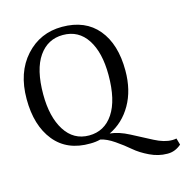

<svg xmlns="http://www.w3.org/2000/svg" viewBox="-104 -655 877 902"><g transform="rotate(-15 334.5 -204.0)"><path d="M264 8Q151 10 89.5 -66Q28 -142 28 -271Q28 -400 98.5 -478Q169 -556 276 -556Q389 -556 450 -482.5Q511 -409 511 -281Q511 -185 471 -115.5Q431 -46 363 -14Q406 -10 456.5 16.5Q507 43 554 67.5Q601 92 639 92H640Q650 92 660 90L669 122Q639 148 604 148H600Q558 148 516 128Q474 108 445 83Q416 58 379.5 33Q343 8 313 2Q290 8 264 8ZM270 -518Q196 -518 152.5 -455.5Q109 -393 109 -272Q109 -162 151 -96Q193 -30 268 -30Q343 -30 386 -94.5Q429 -159 429 -281Q429 -391 387.5 -454.5Q346 -518 270 -518Z"/></g></svg>

Font: Aikya
Style: Regular
Weight: 400
Designer: Neelakash Kshetrimayum (Latin subset based on Merriweather by Eben Sorkin)
Foundry: Brand New Type
Version: Version 1.00 b005